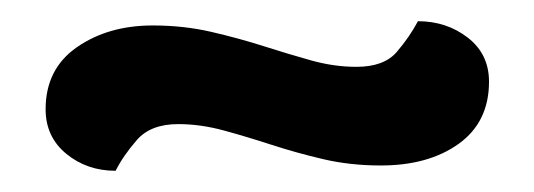

<svg xmlns="http://www.w3.org/2000/svg" viewBox="-20 -354 503 181"><path d="M374 -334Q401 -334 421 -318.5Q441 -303 441 -277Q441 -239 412.5 -218.5Q384 -198 339 -198Q310 -198 284.5 -204Q259 -210 236 -217.5Q213 -225 191 -231Q169 -237 148 -237Q122 -237 109 -222Q96 -207 89 -193Q62 -193 42.5 -209Q23 -225 23 -251Q23 -289 52.5 -309.5Q82 -330 124 -330Q153 -330 179 -324Q205 -318 228.5 -310.5Q252 -303 273.5 -297Q295 -291 316 -291Q342 -291 354 -305Q366 -319 374 -334Z"/></svg>

Font: Baloo 2 Latin Medium
Style: Regular
Weight: 500
Designer: Sarang Kulkarni and Ek Type
Foundry: Ek Type
Version: Version 1.001